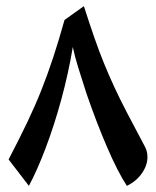

<svg xmlns="http://www.w3.org/2000/svg" viewBox="-20 -741 509 625"><path d="M74 -136 8 -222Q43 -289 69 -343.5Q95 -398 115 -448.5Q135 -499 153 -553.5Q171 -608 190 -676L253 -721Q272 -662 287.5 -617.5Q303 -573 318.5 -535Q334 -497 352 -458Q370 -419 394 -373Q418 -327 451 -265Q460 -249 460 -230Q460 -203 442 -177Q424 -151 393 -136Q364 -180 329 -261Q294 -342 261 -438Q246 -484 234.5 -521.5Q223 -559 217 -588Q203 -503 179.5 -417Q156 -331 128 -257.5Q100 -184 74 -136Z"/></svg>

Font: Noto Naskh Arabic UI Semi
Style: Bold
Weight: 700
Designer: Monotype Design Team, David Williams, Mohamad Dakak and Nizar Qandah
Foundry: Monotype Imaging Inc.
Version: Version 2.014; ttfautohint (v1.8.4.7-5d5b)